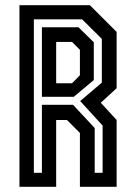

<svg xmlns="http://www.w3.org/2000/svg" viewBox="-20 -720 520 740"><path d="M55 0V-700H326.5L429.5 -597V-380L368.5 -324L429.5 -257.5V0H288V-207.5L238 -257.5H196.5V0ZM110.5 -54H141.5V-316H261.5L345 -226.5V-54H375.5V-236L289 -330.5L372.5 -401.5V-570L296.5 -645.5H110.5ZM141.5 -347V-615H282.5L341.5 -557V-411.5L264.5 -347ZM196.5 -399H257.5L288 -430V-528L257.5 -558.5H196.5Z"/></svg>

Font: Tourney Condensed SemiBold
Style: Regular
Weight: 600
Width: 3
Designer: Tyler Finck
Foundry: Etcetera Type Co
Version: Version 1.010; ttfautohint (v1.8.3)